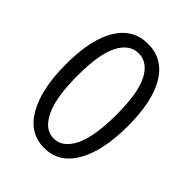

<svg xmlns="http://www.w3.org/2000/svg" viewBox="-197 -772 888 888"><g transform="rotate(45 247.5 -327.5)"><path d="M247.1 12.2Q149.9 12.2 97.2 -79.8Q44.4 -171.9 44.4 -333.5Q44.4 -496.1 97.2 -582.3Q149.9 -668.5 247.1 -668.5Q344.2 -668.5 397 -582.3Q449.7 -496.1 449.7 -333.5Q449.7 -171.9 397 -79.8Q344.2 12.2 247.1 12.2ZM247.1 -49.8Q306.2 -49.8 340.6 -120.4Q375 -190.9 375 -333.5Q375 -476.6 340.6 -541.7Q306.2 -606.9 247.1 -606.9Q188.5 -606.9 154.1 -541.7Q119.6 -476.6 119.6 -333.5Q119.6 -190.9 154.1 -120.4Q188.5 -49.8 247.1 -49.8Z"/></g></svg>

Font: Varta Light
Style: Regular
Weight: 400
Version: Version 1.004